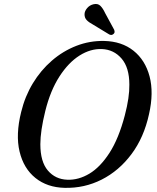

<svg xmlns="http://www.w3.org/2000/svg" viewBox="-20 -914 772 947"><path d="M494 -712Q580.5 -710 638.5 -663.8Q696.5 -617.5 717.8 -537Q739 -456.5 715 -351Q690 -236 628.5 -153.8Q567 -71.5 481.5 -28.2Q396 15 298.5 12.5Q213 10.5 154.8 -36.2Q96.5 -83 76.5 -166.5Q56.5 -250 84.5 -362Q103 -438.5 142 -503Q181 -567.5 236 -615Q291 -662.5 356.8 -688Q422.5 -713.5 494 -712ZM312.5 -27.5Q367.5 -25.5 421 -57.5Q474.5 -89.5 520 -160Q565.5 -230.5 595.5 -344.5Q607.5 -390 613 -428Q618.5 -466 618 -496.5Q618 -580.5 579.8 -625Q541.5 -669.5 483 -672Q427 -674.5 372.2 -640Q317.5 -605.5 273 -536.5Q228.5 -467.5 203.5 -367Q191 -316.5 185 -275.8Q179 -235 179 -202.5Q179 -116.5 216 -73Q253 -29.5 312.5 -27.5ZM498.5 -849.5 543 -767.5Q545 -762 545.2 -756.8Q545.5 -751.5 540.5 -747Q531 -738 519 -744L437.5 -793.5Q418.5 -803.5 407.5 -815Q396.5 -826.5 397 -844.5Q397.5 -859.5 409.8 -874Q422 -888.5 441 -893Q462.5 -898 475.2 -885.2Q488 -872.5 498.5 -849.5Z"/></svg>

Font: Fraunces 72pt Soft
Style: Italic
Weight: 400
Italic angle: -16°
Version: Version 1.000;[b76b70a41]